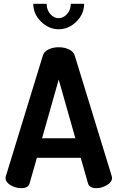

<svg xmlns="http://www.w3.org/2000/svg" viewBox="-20 -984 615 1004"><path d="M91 0Q62 0 35.5 -15.5Q9 -31 9 -54Q9 -56 11 -64L204 -693Q210 -714 233.5 -725.5Q257 -737 287 -737Q317 -737 341 -725.5Q365 -714 371 -693L564 -64Q566 -56 566 -54Q566 -32 539 -16Q512 0 484 0Q447 0 440 -26L402 -159H173L135 -26Q128 0 91 0ZM200 -261H374L287 -568ZM350 -964H420Q420 -911 379.5 -871Q339 -831 287 -831Q235 -831 194.5 -871Q154 -911 154 -964H224Q224 -932 243 -910.5Q262 -889 287 -889Q311 -889 330.5 -910.5Q350 -932 350 -964Z"/></svg>

Font: Dosis
Style: Bold
Weight: 700
Designer: Edgar Tolentino, Pablo Impallari, Igino Marini
Foundry: Edgar Tolentino, Pablo Impallari, Igino Marini
Version: Version 1.007